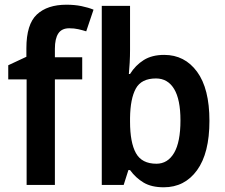

<svg xmlns="http://www.w3.org/2000/svg" viewBox="-20 -836 953 815"><path d="M329 -499H213V-51H93V-499H15V-559L92 -595V-631Q92 -733 136.5 -774.5Q181 -816 262 -816Q297 -816 326 -810Q355 -804 377 -795L346 -703Q330 -708 312.5 -712Q295 -716 274 -716Q242 -716 227.5 -694Q213 -672 213 -629V-593H329Z M532 -624Q532 -598 530.5 -570Q529 -542 527 -522H532Q555 -559 590 -581Q625 -603 677 -603Q764 -603 816.5 -531.5Q869 -460 869 -323Q869 -186 816.5 -113.5Q764 -41 675 -41Q623 -41 589.5 -61Q556 -81 532 -114H525L505 -51H412V-811H532ZM642 -503Q580 -503 556.5 -460Q533 -417 532 -335V-320Q532 -231 557 -186Q582 -141 644 -141Q692 -141 719 -187Q746 -233 746 -325Q746 -414 719 -458.5Q692 -503 642 -503Z"/></svg>

Font: Noto Sans Tamil UI SemiCondensed SemiBold
Style: Regular
Weight: 600
Width: 4
Designer: Jelle Bosma - Monotype Design Team
Foundry: Monotype Imaging Inc.
Version: Version 2.004; ttfautohint (v1.8.4.7-5d5b)